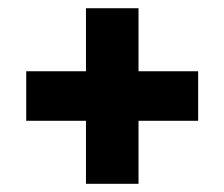

<svg xmlns="http://www.w3.org/2000/svg" viewBox="-20 -545 550 471"><path d="M319.8 -524.8V-94.1H190.9V-524.8ZM466.1 -248.7H44.3V-370.2H466.1Z"/></svg>

Font: Anek Kannada Medium
Style: Regular
Weight: 500
Designer: Vaishnavi Murthy, Maithili Shingre (Kannada) & Yesha Goshar (Latin)
Foundry: Ek Type
Version: Version 1.003